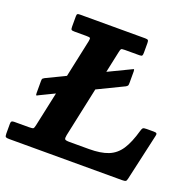

<svg xmlns="http://www.w3.org/2000/svg" viewBox="-176 -885 1033 1020"><g transform="rotate(20 341.0 -375.0)"><path d="M-45 -22V-77.5Q-45 -88 -41 -91.5Q-37 -95 -26.5 -95H56Q76.5 -95 80.8 -98.5Q85 -102 88.5 -119L130 -312.5L47.5 -272.5Q40 -268 36.2 -267.2Q32.5 -266.5 32.5 -279.5V-347.5Q32.5 -359 35.2 -361.5Q38 -364 44.5 -368L153 -420.5L198.5 -633.5Q201.5 -649 198 -652Q194.5 -655 176 -655H110Q96 -655 92.5 -658.5Q89 -662 89 -676V-732.5Q89 -744 92.2 -747Q95.5 -750 107 -750H475Q487.5 -750 491.2 -746.5Q495 -743 495 -730V-675.5Q495 -663 492 -659Q489 -655 477 -655H395.5Q377.5 -655 374.2 -651.5Q371 -648 368 -633.5L342 -512L461.5 -569.5Q469 -573.5 473.5 -575.2Q478 -577 478 -563.5V-499Q478 -488 476.2 -484.2Q474.5 -480.5 466.5 -475.5L319 -404L259 -123.5Q255.5 -105.5 259.5 -100.2Q263.5 -95 286 -95H396Q461.5 -95 503.5 -111.5Q545.5 -128 572 -168Q598.5 -208 618.5 -279Q622 -291.5 626.2 -295.8Q630.5 -300 647.5 -300H687.5Q700 -300 703.5 -296.2Q707 -292.5 704.5 -282.5L645 -18.5Q642.5 -6.5 637.8 -3.2Q633 0 618 0H-20Q-35 0 -40 -3Q-45 -6 -45 -22Z"/></g></svg>

Font: Besley*
Style: Bold Italic
Weight: 700
Italic angle: -13°
Designer: Owen Earl
Foundry: indestructible type*
Version: Version 2.000; ttfautohint (v1.8.3)